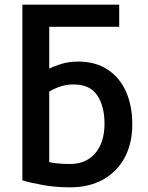

<svg xmlns="http://www.w3.org/2000/svg" viewBox="-20 -790 635 823"><path d="M280 13Q220 13 166 3.5Q112 -6 76 -17V-770H491V-675H191V-496Q213 -507 244.5 -516.5Q276 -526 315 -526Q389 -526 441 -492Q493 -458 520 -397.5Q547 -337 547 -257Q547 -175 514.5 -114.5Q482 -54 422 -20.5Q362 13 280 13ZM279 -87Q349 -87 388.5 -133.5Q428 -180 428 -260Q428 -334 397 -381Q366 -428 295 -428Q263 -428 235 -418Q207 -408 191 -397V-95Q204 -92 226 -89.5Q248 -87 279 -87Z"/></svg>

Font: Ubuntu Sans SemiBold
Style: Regular
Weight: 600
Designer: Dalton Maag Ltd
Foundry: Dalton Maag Ltd
Version: Version 1.006; ttfautohint (v1.8.4.7-5d5b)